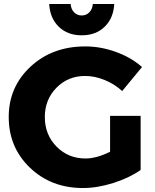

<svg xmlns="http://www.w3.org/2000/svg" viewBox="-20 -940 783 968"><path d="M24 -350Q24 -502 134 -604Q244 -706 410 -706Q488 -706 565 -678Q642 -650 696 -602L596 -481Q558 -516 508 -536.5Q458 -557 409 -557Q323 -557 264.5 -497.5Q206 -438 206 -350Q206 -261 265 -201Q324 -141 411 -141Q467 -141 535 -175V-356H689V-83Q632 -43 551.5 -17.5Q471 8 398 8Q238 8 131 -94.5Q24 -197 24 -350ZM228 -920H336Q338 -894 353.5 -878Q369 -862 392 -862Q415 -862 430.5 -878Q446 -894 448 -920H556Q552 -848 507.5 -805Q463 -762 392 -762Q321 -762 276.5 -805Q232 -848 228 -920Z"/></svg>

Font: Trueno
Style: Bd
Weight: 700
Designer: Julieta Ulanovsky
Foundry: Julieta Ulanovsky
Version: Version 3.001b